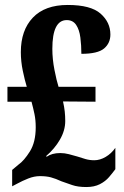

<svg xmlns="http://www.w3.org/2000/svg" viewBox="-20 -744 501 774"><path d="M328 10Q294 10 271 2Q248 -6 228 -13Q204 -24 185.5 -29Q167 -34 141 -34Q118 -34 94 -24.5Q70 -15 50 -4L29 7V-59L54 -80Q77 -96 100.5 -133.5Q124 -171 124 -231Q124 -260 119 -284Q114 -308 107 -334H10V-394H88Q80 -420 72 -458Q64 -496 64 -534Q64 -622 112.5 -673Q161 -724 253 -724Q346 -724 385.5 -689Q425 -654 425 -605Q425 -570 399.5 -548.5Q374 -527 308 -527Q308 -561 304 -592.5Q300 -624 287 -643.5Q274 -663 249 -663Q191 -663 191 -547Q191 -506 199.5 -462.5Q208 -419 216 -394H365V-334L234 -335Q239 -313 241 -294.5Q243 -276 243 -256Q243 -218 221.5 -181Q200 -144 166 -115L168 -112Q189 -127 223 -127Q240 -127 257.5 -122.5Q275 -118 292 -113Q307 -108 324 -103Q341 -98 360 -98Q383 -98 406 -111.5Q429 -125 445 -148V-62Q434 -47 419.5 -30Q405 -13 382.5 -1.5Q360 10 328 10Z"/></svg>

Font: Noto Serif ExtraCondensed ExtraBold
Style: Regular
Weight: 800
Width: 2
Designer: Monotype Design Team
Foundry: Monotype Imaging Inc.
Version: Version 2.013; ttfautohint (v1.8.4.7-5d5b)